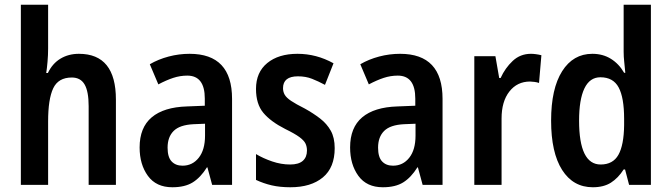

<svg xmlns="http://www.w3.org/2000/svg" viewBox="-20 -780 2833 810"><path d="M183 -575Q183 -548 180.5 -519.5Q178 -491 175 -472H182Q201 -512 235 -532.5Q269 -553 313 -553Q469 -553 469 -360V0H354V-332Q354 -394 337 -423.5Q320 -453 283 -453Q226 -453 204.5 -407.5Q183 -362 183 -268V0H68V-760H183Z M780 -553Q959 -553 959 -363V0H875L855 -74H853Q826 -31 793 -10.5Q760 10 707 10Q639 10 604 -38Q569 -86 569 -158Q569 -242 620 -285Q671 -328 769 -331L844 -334V-364Q844 -461 770 -461Q740 -461 711 -451.5Q682 -442 648 -424L612 -509Q648 -530 691.5 -541.5Q735 -553 780 -553ZM796 -256Q738 -253 712.5 -227.5Q687 -202 687 -157Q687 -117 704 -99Q721 -81 750 -81Q792 -81 818.5 -114.5Q845 -148 845 -208V-258Z M1392 -155Q1392 -73 1342 -31.5Q1292 10 1205 10Q1161 10 1126.5 2Q1092 -6 1060 -21V-130Q1090 -112 1128 -99Q1166 -86 1204 -86Q1240 -86 1257.5 -101.5Q1275 -117 1275 -145Q1275 -161 1269 -174Q1263 -187 1243.5 -201.5Q1224 -216 1183 -236Q1122 -267 1091 -304Q1060 -341 1060 -405Q1060 -475 1107.5 -514Q1155 -553 1235 -553Q1315 -553 1387 -513L1351 -422Q1323 -437 1296.5 -447.5Q1270 -458 1237 -458Q1174 -458 1174 -408Q1174 -393 1181 -380.5Q1188 -368 1208 -354.5Q1228 -341 1266 -322Q1302 -302 1330.5 -280Q1359 -258 1375.5 -228.5Q1392 -199 1392 -155Z M1668 -553Q1847 -553 1847 -363V0H1763L1743 -74H1741Q1714 -31 1681 -10.5Q1648 10 1595 10Q1527 10 1492 -38Q1457 -86 1457 -158Q1457 -242 1508 -285Q1559 -328 1657 -331L1732 -334V-364Q1732 -461 1658 -461Q1628 -461 1599 -451.5Q1570 -442 1536 -424L1500 -509Q1536 -530 1579.5 -541.5Q1623 -553 1668 -553ZM1684 -256Q1626 -253 1600.5 -227.5Q1575 -202 1575 -157Q1575 -117 1592 -99Q1609 -81 1638 -81Q1680 -81 1706.5 -114.5Q1733 -148 1733 -208V-258Z M2220 -553Q2229 -553 2240.5 -551.5Q2252 -550 2264 -547L2254 -430Q2246 -433 2234.5 -434.5Q2223 -436 2216 -436Q2162 -436 2129 -394Q2096 -352 2096 -280V0H1981V-543H2070L2086 -451H2092Q2111 -493 2143 -523Q2175 -553 2220 -553Z M2481 10Q2398 10 2351.5 -63Q2305 -136 2305 -271Q2305 -406 2351.5 -479.5Q2398 -553 2479 -553Q2523 -553 2557 -532Q2591 -511 2613 -473H2618Q2616 -496 2613.5 -518.5Q2611 -541 2611 -562V-760H2726V0H2634L2617 -65H2611Q2588 -29 2557.5 -9.5Q2527 10 2481 10ZM2514 -86Q2566 -86 2589 -127Q2612 -168 2613 -252V-279Q2613 -368 2590 -411Q2567 -454 2513 -454Q2468 -454 2445.5 -407Q2423 -360 2423 -271Q2423 -86 2514 -86Z"/></svg>

Font: Noto Sans Sinhala Condensed SemiBold
Style: Regular
Weight: 600
Width: 3
Designer: Jelle Bosma - Monotype Design Team
Foundry: Monotype Imaging Inc.
Version: Version 2.006; ttfautohint (v1.8.4.7-5d5b)